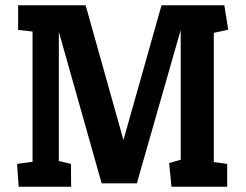

<svg xmlns="http://www.w3.org/2000/svg" viewBox="-20 -711 935 731"><path d="M51 0 45 -87 104 -95V-591L49 -597V-691H306L450 -178L595 -691H834L849 -598L794 -586V-94L845 -87V0H633L624 -90L668 -103V-597L501 -13H367L204 -590V-98L250 -87L251 0Z"/></svg>

Font: Kreon
Style: Bold
Weight: 700
Designer: Julia Petretta
Foundry: Julia Petretta and Eli Heuer
Version: Version 2.002